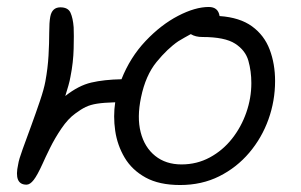

<svg xmlns="http://www.w3.org/2000/svg" viewBox="-20 -519 861 550"><path d="M496 11Q436 11 397 -10.5Q358 -32 337 -67.5Q316 -103 310 -144.5Q304 -186 310 -226Q277 -225 258 -222Q239 -219 225.5 -212.5Q212 -206 196 -194Q175 -179 156 -151Q137 -123 123 -94.5Q109 -66 102 -50Q87 -17 76.5 -3.5Q66 10 56 10Q19 10 32 -48Q34 -62 45 -92Q56 -122 69.5 -159Q83 -196 94.5 -230Q106 -264 110 -286Q117 -324 119 -360Q121 -396 121 -425.5Q121 -455 124 -471Q129 -498 153 -498Q175 -498 182 -482.5Q189 -467 191 -441Q192 -420 191 -380Q190 -340 182 -300Q180 -288 176 -274Q172 -260 167 -244Q205 -274 241.5 -282.5Q278 -291 328 -292Q353 -355 397 -401.5Q441 -448 490 -473.5Q539 -499 578 -499Q605 -499 609 -473Q667 -469 702 -443.5Q737 -418 752.5 -377Q768 -336 768 -287Q768 -230 749 -177Q730 -124 694 -81.5Q658 -39 608 -14Q558 11 496 11ZM384 -240Q372 -183 383 -140Q394 -97 424.5 -72.5Q455 -48 500 -48Q544 -48 581 -68Q618 -88 644.5 -121.5Q671 -155 685.5 -196.5Q700 -238 700 -281Q700 -315 691.5 -345Q683 -375 653.5 -394Q624 -413 560 -413Q540 -413 527 -421H526Q517 -416 508 -411Q499 -406 491 -401Q460 -380 428.5 -341.5Q397 -303 384 -240Z"/></svg>

Font: Shantell Sans Normal
Style: Italic
Weight: 300
Italic angle: -11.31°
Designer: Stephen Nixon, Anya Danilova, Shantell Martin
Foundry: Arrow Type
Version: Version 1.008;[a672d596b]